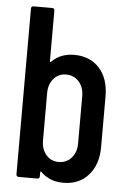

<svg xmlns="http://www.w3.org/2000/svg" viewBox="-52 -738 517 785"><g transform="rotate(5 207.0 -346.0)"><path d="M237 -517Q302 -517 340.5 -474.5Q379 -432 379 -358V-150Q379 -79 340.5 -35.5Q302 8 237 8Q182 8 145 -28Q140 -33 140 -26V-10Q140 0 130 0H54Q44 0 44 -10V-690Q44 -700 54 -700H130Q140 -700 140 -690V-483Q140 -476 146 -482Q182 -517 237 -517ZM284 -352Q284 -388 263.5 -411Q243 -434 211 -434Q180 -434 160 -411Q140 -388 140 -352V-157Q140 -121 160 -98Q180 -75 211 -75Q243 -75 263.5 -98Q284 -121 284 -157Z"/></g></svg>

Font: Barlow Condensed Medium
Style: Regular
Weight: 500
Width: 3
Designer: Jeremy Tribby
Foundry: Tribby Type
Version: Version 1.422;hotconv 1.0.109;makeotfexe 2.5.65596